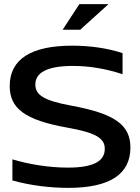

<svg xmlns="http://www.w3.org/2000/svg" viewBox="-20 -900 678 929"><path d="M573 -541V-643C499 -667 417 -679 329 -679C133 -679 27 -615 27 -484C27 -376 99 -319 308 -282C442 -258 487 -232 487 -180C487 -122 436 -89 308 -89C217 -89 120 -105 40 -129V-27C124 -3 221 9 311 9C514 9 611 -59 611 -186C611 -295 537 -350 324 -389C195 -413 151 -439 151 -491C151 -548 207 -581 333 -581C411 -581 490 -568 573 -541ZM283 -756H368L505 -880H364Z"/></svg>

Font: LT Wave Medium
Style: Regular
Weight: 500
Designer: Daniel Lyons
Version: Version 2.5 (Glyphs App)